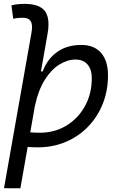

<svg xmlns="http://www.w3.org/2000/svg" viewBox="-20 -763 626 1007"><path d="M178.7 9.8Q152.8 9.8 125 7.8L86.9 224.6L1 224.1L145 -590.8Q147.9 -607.4 147.9 -620.6Q147.9 -639.6 141.6 -650.9Q130.9 -669.9 99.1 -669.9Q86.9 -669.9 74.5 -668.7Q62 -667.5 49.3 -664.6L40 -734.9Q57.1 -739.3 74.5 -741Q91.8 -742.7 109.4 -742.7Q187 -742.7 215.8 -704.6Q234.4 -679.7 234.4 -635.3Q234.4 -611.8 229 -583L194.8 -388.7H204.1Q228 -453.6 279.8 -490.5Q331.5 -527.3 406.7 -527.3Q473.6 -527.3 510 -485.8Q546.4 -444.3 546.4 -367.7Q546.4 -287.1 518.8 -218.3Q491.2 -149.4 441.4 -98.1Q391.6 -46.9 324.5 -18.6Q257.3 9.8 178.7 9.8ZM138.7 -68.8Q162.1 -66.9 189.5 -66.9Q267.1 -66.9 328.6 -104.5Q390.1 -142.1 425.8 -206.8Q461.4 -271.5 461.4 -353Q461.4 -399.4 439 -425Q416.5 -450.7 376 -450.7Q334.5 -450.7 292.2 -425Q250 -399.4 215.6 -345.5Q181.2 -291.5 162.6 -205.6Z"/></svg>

Font: CaskaydiaCove NFP SemiLight
Style: Italic
Weight: 350
Italic angle: -10°
Designer: Aaron Bell
Foundry: Saja Typeworks
Version: Version 2111.001; VTT 6.35;Nerd Fonts 3.1.1